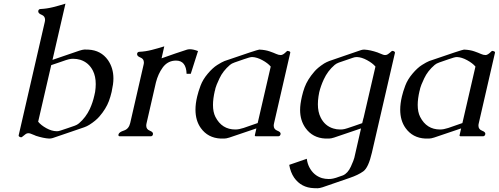

<svg xmlns="http://www.w3.org/2000/svg" viewBox="-20 -734 2686 1034"><path d="M185.5 -78.6Q200.7 -59.6 229.5 -43.7Q258.3 -27.8 284.7 -27.3H287.6Q295.4 -27.3 306.6 -31.2Q325.7 -37.6 344.7 -43.9Q363.8 -50.3 382.8 -57.1Q394.5 -61 405.3 -69.8Q442.4 -101.6 463.9 -147.5Q480 -183.1 487.8 -218.8Q490.2 -229 492.2 -238.8Q495.6 -261.2 495.6 -281.2Q495.6 -322.8 480.5 -353Q458 -397.5 412.1 -412.1Q393.6 -417.5 373.5 -417.5Q368.2 -417.5 362.8 -417Q351.1 -415.5 335.9 -410.6Q323.7 -406.2 297.9 -397.5Q272 -388.7 255.9 -383.3ZM168.5 -4.9Q158.2 -9.3 144 -14.6Q137.7 -16.6 132.3 -16.6Q125 -16.6 118.7 -12.2Q106 -2.9 100.6 2Q97.2 5.4 93.3 5.4Q90.8 5.4 88.9 4.4Q79.1 0.5 80.6 -5.4L220.7 -613.8Q222.7 -621.6 222.7 -627.4Q222.7 -647 204.3 -654.3Q186 -661.6 186 -672.4Q186 -673.8 186 -675.3Q188.5 -685.5 198.7 -685.5Q231.4 -687 264.9 -695.3Q298.3 -703.6 332.5 -714.4L262.7 -411.6L408.2 -461.4Q423.3 -466.3 435.1 -467.3Q439.5 -467.3 444.6 -467Q449.7 -466.8 455.6 -466.8Q523.9 -463.4 561.5 -410.2Q590.8 -367.7 590.8 -311.5Q590.8 -295.9 588.4 -278.8Q585.4 -258.3 581.1 -238.8Q575.2 -213.4 566.4 -189.5Q550.8 -147.9 515.6 -106.9Q496.1 -84 461.4 -62Q448.2 -53.7 434.1 -48.8Q391.1 -34.2 348.6 -19.5Q306.2 -4.9 264.2 9.3Q254.4 12.2 246.6 12.2H244.6Q214.4 10.7 172.4 -2.9Q169.9 -3.9 168.5 -4.9Z M819.8 -290.5 769.5 -71.3Q767.6 -63.5 767.6 -57.1Q767.6 -37.6 787.1 -30Q806.6 -22.5 803.7 -10.3Q801.3 0 791.5 0H626Q617.7 0 617.7 -6.8Q617.7 -8.3 618.2 -10.3Q621.1 -22.5 647.5 -31Q673.8 -39.6 681.2 -71.3L752.9 -383.8Q754.9 -391.1 754.9 -397.5Q754.9 -417 736.6 -424.1Q718.3 -431.2 718.3 -441.9Q718.3 -443.4 718.3 -444.8Q720.7 -455.1 731 -455.1Q763.7 -456.5 797.1 -465.1Q830.6 -473.6 864.7 -484.4L850.1 -419.9L923.8 -445.8Q964.8 -460 987.3 -466.8Q994.1 -468.8 1002.9 -468.8Q1021 -468.8 1046.4 -459L1007.3 -336.4H984.9Q982.4 -407.7 928.2 -407.7Q922.9 -407.7 917.5 -407.2Q879.4 -402.8 855.5 -369.4Q831.5 -335.9 819.8 -290.5Z M1188 12.2H1168Q1099.6 8.8 1061.5 -44.4Q1032.7 -84.5 1032.7 -143.6Q1032.7 -176.3 1042 -214.8Q1047.9 -240.2 1060.1 -272.9Q1072.3 -305.7 1098.9 -337.2Q1125.5 -368.7 1149.9 -384Q1174.3 -399.4 1189 -405.3Q1367.2 -466.8 1376 -466.8H1378.4Q1409.2 -465.3 1431.6 -457.5Q1454.1 -449.7 1467.3 -443.6Q1480.5 -437.5 1492.4 -437.5Q1504.4 -437.5 1522.9 -456.5Q1526.4 -460 1529.3 -460Q1532.2 -460 1537.8 -457.8Q1543.5 -455.6 1543.5 -451.2Q1543.5 -450.2 1543 -449.2L1456.1 -71.3Q1454.1 -63.5 1454.1 -57.1Q1454.1 -37.6 1473.9 -30Q1493.7 -22.5 1491 -11.2Q1488.3 0 1478 0H1359.4Q1351.1 0 1352.5 -6.3L1360.8 -42.5L1215.3 6.8Q1198.2 12.2 1188 12.2ZM1336.9 -426.8Q1326.7 -426.8 1293.2 -415Q1259.8 -403.3 1243.4 -397.7Q1227.1 -392.1 1218.3 -384.3Q1180.7 -352.1 1161.9 -311.8Q1143.1 -271.5 1140.6 -259.8L1137.7 -246.6Q1137.2 -245.1 1136.7 -244.1Q1127 -201.7 1127 -168.9Q1127 -130.4 1140.1 -104.5Q1174.8 -36.6 1247.6 -36.6Q1266.6 -36.6 1291.7 -44.9Q1316.9 -53.2 1367.7 -71.3L1438 -375.5Q1422.4 -394 1393.1 -409.9Q1363.8 -425.8 1338.9 -426.8Z M1937.5 -97.2 2002 -375.5Q1986.3 -394 1957 -409.9Q1927.7 -425.8 1902.8 -426.8H1900.9Q1891.1 -426.8 1880.4 -422.9Q1861.3 -416.5 1842.5 -409.9Q1823.7 -403.3 1804.7 -397Q1791.5 -392.1 1782.2 -384.3Q1744.6 -352.1 1723.6 -306.2Q1707.5 -271.5 1699.2 -237.3Q1696.8 -226.6 1695.3 -215.3Q1691.9 -192.4 1691.9 -172.4Q1691.9 -130.9 1707 -101.1Q1729.5 -55.7 1775.4 -42Q1792.5 -36.6 1811.5 -36.6Q1817.4 -36.6 1824.2 -37.1Q1835 -38.1 1851.1 -43.5Q1863.3 -47.4 1888.9 -56.2Q1914.6 -64.9 1930.7 -70.8L1937 -97.2ZM1924.3 -42.5 1779.3 6.8Q1762.2 12.2 1752 12.2H1731.9Q1663.6 8.8 1625.5 -44.4Q1596.2 -85.4 1596.2 -141.6Q1596.2 -157.7 1598.6 -175.3Q1601.6 -195.8 1606 -214.8Q1611.8 -240.2 1620.6 -264.2Q1636.2 -305.7 1671.9 -347.2Q1689.5 -368.7 1725.6 -392.1Q1737.8 -399.4 1752.9 -405.3Q1795.4 -419.9 1837.9 -434.6Q1880.4 -449.2 1923.3 -463.9Q1932.1 -466.8 1939.9 -466.8H1942.4Q1973.1 -465.3 2014.2 -451.2Q2017.6 -449.7 2018.6 -449.2Q2028.3 -444.8 2043 -439.5Q2048.8 -437.5 2054.2 -437.5Q2062 -437.5 2068.8 -441.9Q2081.1 -450.7 2086.9 -456.5Q2090.3 -460 2093.8 -460Q2096.2 -460 2098.6 -459Q2108.4 -455.1 2106.9 -449.2L1982.9 87.9Q1964.4 168.5 1936.8 188.5Q1909.2 208.5 1863.3 224.1L1717.3 274.4Q1700.2 279.8 1690.4 279.8Q1677.7 279.8 1670.4 279.3Q1602.1 276.9 1564 222.7Q1544.4 193.8 1537.6 153.8Q1584 137.2 1632.3 121.1Q1635.3 146 1645.5 166Q1668.5 210.9 1713.9 225.1Q1731.4 230 1749 230Q1755.9 230 1762.2 229.5Q1772.9 228.5 1789.1 223.6Q1795.4 221.2 1805.7 217.8Q1815.9 214.4 1827.1 210.4Q1853.5 198.7 1869.6 163.1Q1885.7 127.4 1888.2 115.7Z M2290.5 12.2H2270.5Q2202.1 8.8 2164.1 -44.4Q2135.3 -84.5 2135.3 -143.6Q2135.3 -176.3 2144.5 -214.8Q2150.4 -240.2 2162.6 -272.9Q2174.8 -305.7 2201.4 -337.2Q2228 -368.7 2252.4 -384Q2276.9 -399.4 2291.5 -405.3Q2469.7 -466.8 2478.5 -466.8H2481Q2511.7 -465.3 2534.2 -457.5Q2556.6 -449.7 2569.8 -443.6Q2583 -437.5 2595 -437.5Q2606.9 -437.5 2625.5 -456.5Q2628.9 -460 2631.8 -460Q2634.8 -460 2640.4 -457.8Q2646 -455.6 2646 -451.2Q2646 -450.2 2645.5 -449.2L2558.6 -71.3Q2556.6 -63.5 2556.6 -57.1Q2556.6 -37.6 2576.4 -30Q2596.2 -22.5 2593.5 -11.2Q2590.8 0 2580.6 0H2461.9Q2453.6 0 2455.1 -6.3L2463.4 -42.5L2317.9 6.8Q2300.8 12.2 2290.5 12.2ZM2439.5 -426.8Q2429.2 -426.8 2395.8 -415Q2362.3 -403.3 2345.9 -397.7Q2329.6 -392.1 2320.8 -384.3Q2283.2 -352.1 2264.4 -311.8Q2245.6 -271.5 2243.2 -259.8L2240.2 -246.6Q2239.7 -245.1 2239.3 -244.1Q2229.5 -201.7 2229.5 -168.9Q2229.5 -130.4 2242.7 -104.5Q2277.3 -36.6 2350.1 -36.6Q2369.1 -36.6 2394.3 -44.9Q2419.4 -53.2 2470.2 -71.3L2540.5 -375.5Q2524.9 -394 2495.6 -409.9Q2466.3 -425.8 2441.4 -426.8Z"/></svg>

Font: Caudex
Style: Italic
Weight: 400
Italic angle: -13°
Version: Version 1.04